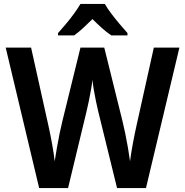

<svg xmlns="http://www.w3.org/2000/svg" viewBox="-20 -956 941 976"><path d="M892 -714 722 0H575L479 -391Q474 -412 468 -440.5Q462 -469 457 -498.5Q452 -528 450 -550Q448 -531 443 -502.5Q438 -474 432 -444Q426 -414 420 -390L326 0H179L9 -714H138L226 -318Q235 -278 244.5 -226Q254 -174 258 -136Q263 -168 269.5 -206Q276 -244 283.5 -280Q291 -316 298 -344L389 -714H510L602 -343Q609 -315 616.5 -278.5Q624 -242 630.5 -204.5Q637 -167 641 -136Q646 -176 655.5 -227Q665 -278 674 -318L762 -714ZM513 -936Q526 -913 546 -886.5Q566 -860 588 -834Q610 -808 628 -788V-776H546Q522 -792 498.5 -813Q475 -834 450 -859Q425 -834 402 -813Q379 -792 357 -776H275V-788Q293 -808 315 -834Q337 -860 356.5 -887Q376 -914 389 -936Z"/></svg>

Font: Noto Sans Bengali SemiCondensed SemiBold
Style: Regular
Weight: 600
Width: 4
Designer: Joana Ranito - Universal Thirst; Jelle Bosma - Monotype Design Team
Foundry: Universal Thirst ehf.
Version: Version 3.000; ttfautohint (v1.8.4.7-5d5b)